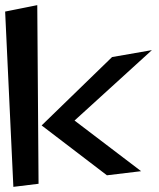

<svg xmlns="http://www.w3.org/2000/svg" viewBox="-86 -693 620 747"><path d="M463 -27 204 -224 505 -498 350 -471 76 -205 330 -11ZM64 22 59 -673 -66 -648 -34 34Z"/></svg>

Font: Gamestation Warped
Style: Regular
Weight: 400
Designer: Jonas Hecksher
Foundry: Jonas Hecksher, Playtypeª, e-types AS
Version: Version 1.003